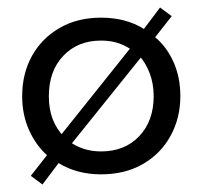

<svg xmlns="http://www.w3.org/2000/svg" viewBox="-20 -454 539 511"><path d="M93 37 62 14 105 -41Q75 -68 57 -108.5Q39 -149 39 -198Q39 -258 65 -305Q91 -352 138.5 -379.5Q186 -407 249 -407Q315 -407 363 -377L406 -434L437 -411L393 -355Q424 -329 442 -288.5Q460 -248 460 -198Q460 -140 434 -92.5Q408 -45 360.5 -17.5Q313 10 249 10Q217 10 188.5 2.5Q160 -5 136 -20ZM132 -82 339 -341 338 -316Q318 -331 297 -338.5Q276 -346 249 -346Q187 -346 148.5 -305.5Q110 -265 110 -198Q110 -164 120 -137.5Q130 -111 151 -89ZM249 -51Q312 -51 350.5 -91.5Q389 -132 389 -198Q389 -232 378 -260Q367 -288 351 -305L363 -311L158 -56L164 -78Q181 -65 202.5 -58Q224 -51 249 -51Z"/></svg>

Font: Rokkitt
Style: Regular
Weight: 400
Designer: Vernon Adams
Foundry: Vernon Adams
Version: Version 3.103